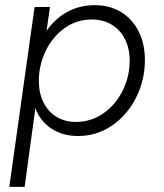

<svg xmlns="http://www.w3.org/2000/svg" viewBox="-20 -520 634 744"><path d="M114 -493H173.5L160.5 -400.5Q193 -448 241 -474Q289 -500 347 -500Q405.5 -500 449.5 -473Q493.5 -446 517.5 -397.8Q541.5 -349.5 541.5 -287.5Q541.5 -210.5 507.8 -142.8Q474 -75 414.8 -34Q355.5 7 282.5 7Q222 7 178.8 -22Q135.5 -51 117 -100.5L75.5 204H16ZM274 -47.5Q333.5 -47.5 381.2 -81.2Q429 -115 455.8 -169.8Q482.5 -224.5 482.5 -284.5Q482.5 -331.5 464.5 -367.8Q446.5 -404 413.2 -424.2Q380 -444.5 336 -444.5Q277 -444.5 230 -410.8Q183 -377 156.8 -322Q130.5 -267 130.5 -206.5Q130.5 -160 148.2 -123.8Q166 -87.5 198.5 -67.5Q231 -47.5 274 -47.5Z"/></svg>

Font: HK Grotesk Light
Style: Italic
Weight: 300
Italic angle: -16°
Designer: Alfredo Marco Pradil
Foundry: Hanken Design Co.
Version: Version 3.001